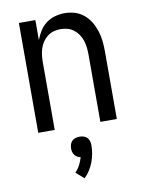

<svg xmlns="http://www.w3.org/2000/svg" viewBox="-87 -589 673 895"><g transform="rotate(-10 250.0 -141.0)"><path d="M64 0V-520H142V-425Q150 -447 162.5 -467Q175 -487 193.5 -501Q212 -515 235 -521.5Q258 -528 281 -528Q306 -528 329.5 -521Q353 -514 372 -498Q391 -482 403.5 -461Q416 -440 423.5 -416.5Q431 -393 433.5 -368.5Q436 -344 436 -320V0H358V-320Q358 -337 356 -353.5Q354 -370 349 -385.5Q344 -401 334.5 -415Q325 -429 312 -439Q299 -449 283 -453.5Q267 -458 250 -458Q233 -458 217 -453.5Q201 -449 188 -439Q175 -429 165.5 -415Q156 -401 151 -385.5Q146 -370 144 -353.5Q142 -337 142 -320V0ZM240 246 202 213Q216 199 225 181.5Q234 164 239 146Q231 145 223.5 140.5Q216 136 211 129.5Q206 123 204 115Q202 107 202 99Q202 89 205 79.5Q208 70 214.5 63.5Q221 57 230.5 54Q240 51 250 51Q260 51 269.5 54Q279 57 285.5 63.5Q292 70 295 79.5Q298 89 298 99Q298 119 294.5 139Q291 159 284 178Q277 197 266 214.5Q255 232 240 246Z"/></g></svg>

Font: Iosevka srxl
Style: Regular
Weight: 400
Monospace: yes
Designer: Belleve Invis
Foundry: Belleve Invis
Version: Version 33.0.1; ttfautohint (v1.8.3)